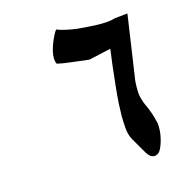

<svg xmlns="http://www.w3.org/2000/svg" viewBox="-87 -659 697 718"><g transform="rotate(-15 261.5 -300.0)"><path d="M283 -435Q243 -440 212.5 -443.5Q182 -447 161 -452Q156 -461 156 -476Q156 -487 159 -501Q164 -521 173.5 -543Q183 -565 192 -576Q222 -564 272 -558Q296 -556 318 -554.5Q340 -553 357 -553Q378 -553 392.5 -555Q407 -557 415 -560L465 -565L428 -313Q427 -301 427 -288Q427 -281 427.5 -267.5Q428 -254 437 -228Q437 -228 437 -228Q437 -228 437 -228Q437 -228 441 -218.5Q445 -209 448 -203Q452 -193 457 -179.5Q462 -166 469 -135L468 -136Q469 -133 469 -124Q469 -120 468.5 -109Q468 -98 464 -81Q459 -59 450 -41.5Q441 -24 424 -24Q409 -24 396 -45L360 -107Q349 -127 347 -153.5Q345 -180 345 -200Q345 -217 346.5 -245.5Q348 -274 352.5 -316Q357 -358 361 -393Q364 -419 366 -431Q368 -443 369 -454Z"/></g></svg>

Font: New Athena Unicode
Style: Bold Italic
Weight: 700
Designer: J. Rusten 1997; rev. by R. Hancock 2001, 2002, rev. by D. Mastronarde 2002-2021
Foundry: Society for Classical Studies (formerly American Philological Association)
Version: Version 5.008